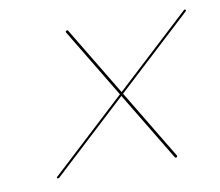

<svg xmlns="http://www.w3.org/2000/svg" viewBox="-51 -578 545 475"><g transform="rotate(-10 221.5 -340.5)"><path d="M57.5 -162.5Q56.5 -163.5 56.8 -164.5Q57 -165.5 58.5 -167L438 -518Q439 -519 440 -519.2Q441 -519.5 442 -518.5Q443 -518 443 -516.8Q443 -515.5 441.5 -514L62 -163Q61 -162.5 59.8 -162.2Q58.5 -162 57.5 -162.5ZM357.5 -162.5Q356.5 -162 355.2 -162.2Q354 -162.5 353 -163L141.5 -514Q140.5 -515.5 141 -516.5Q141.5 -517.5 143 -518.5Q145 -520 147 -518L358.5 -167Q359.5 -166 359 -164.8Q358.5 -163.5 357.5 -162.5Z"/></g></svg>

Font: Fraunces 120pt Light
Style: Italic
Weight: 300
Italic angle: -16°
Version: Version 1.000;[b76b70a41]